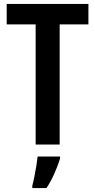

<svg xmlns="http://www.w3.org/2000/svg" viewBox="-20 -734 484 975"><path d="M283 0H161V-610H14V-714H429V-610H283ZM285 61V71Q274 107 256 147.5Q238 188 216 221H144V209Q149 191 154.5 164Q160 137 164.5 109Q169 81 171 61Z"/></svg>

Font: Avrile Sans Condensed SemiBold
Style: Regular
Weight: 600
Width: 3
Designer: Monotype Design Team
Foundry: Monotype Imaging Inc.
Version: Version 2.001;September 10, 2019;FontCreator 11.5.0.2425 64-